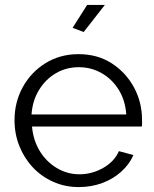

<svg xmlns="http://www.w3.org/2000/svg" viewBox="-20 -750 627 780"><path d="M300 10Q244 10 196 -11.5Q148 -33 113 -70.5Q78 -108 58.5 -157Q39 -206 39 -262Q39 -335 72.5 -396Q106 -457 165 -493.5Q224 -530 299 -530Q376 -530 433.5 -493Q491 -456 524 -395.5Q557 -335 557 -263Q557 -255 557 -247.5Q557 -240 556 -236H110Q115 -180 141.5 -136.5Q168 -93 210.5 -67.5Q253 -42 303 -42Q354 -42 399.5 -68Q445 -94 463 -136L522 -120Q506 -83 473 -53Q440 -23 395.5 -6.5Q351 10 300 10ZM108 -285H493Q489 -342 462.5 -385Q436 -428 393.5 -452.5Q351 -477 300 -477Q249 -477 207 -452.5Q165 -428 138.5 -384.5Q112 -341 108 -285ZM320 -620 275 -637 334 -730H406Z"/></svg>

Font: Raleway Thin
Style: Regular
Weight: 400
Version: Version 4.026